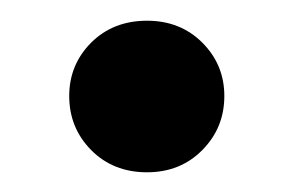

<svg xmlns="http://www.w3.org/2000/svg" viewBox="-20 -320 291 190"><path d="M125.5 -299.5Q158.5 -299.5 180.2 -277.8Q202 -256 202 -225Q202 -193.5 180.2 -171.5Q158.5 -149.5 125.5 -149.5Q92 -149.5 70.2 -171.5Q48.5 -193.5 48.5 -225Q48.5 -256 70.2 -277.8Q92 -299.5 125.5 -299.5Z"/></svg>

Font: Newsreader 24pt SemiBold
Style: Regular
Weight: 600
Designer: Hugues Gentile
Foundry: Production Type
Version: Version 1.003